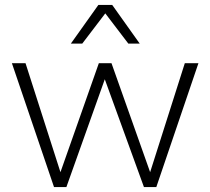

<svg xmlns="http://www.w3.org/2000/svg" viewBox="-20 -755 849 775"><path d="M726 -500H781L611 0H561L403 -435L248 0H198L28 -500H83L224 -60L379 -500H430L586 -60ZM544 -579H498L405 -701L312 -579H266L377 -735H433Z"/></svg>

Font: Work Sans Light
Style: Regular
Weight: 300
Designer: Wei Huang
Foundry: Wei Huang
Version: Version 2.012; ttfautohint (v1.8.3)